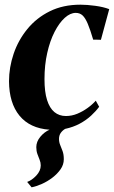

<svg xmlns="http://www.w3.org/2000/svg" viewBox="-20 -545 486 820"><path d="M96 232Q116 225 135 204.8Q154 184.5 154 161.5Q154 149 149.2 137.5Q144.5 126 139.8 113Q135 100 135 83.5Q135 60 152.2 39.2Q169.5 18.5 191.5 9Q107.5 3 63.2 -51Q19 -105 18.5 -198Q18.5 -257 38.2 -315.2Q58 -373.5 96.8 -421Q135.5 -468.5 192.5 -496.8Q249.5 -525 323.5 -525Q352 -525 386.8 -520.2Q421.5 -515.5 446.5 -506L411 -375Q402.5 -375.5 394.5 -375.5Q386.5 -375.5 378 -375.5Q365.5 -418 355 -443Q344.5 -468 332.8 -479Q321 -490 303.5 -490Q280 -490 256.5 -468.8Q233 -447.5 213.2 -409.2Q193.5 -371 181.8 -319.2Q170 -267.5 170 -207Q170 -152.5 181 -117.8Q192 -83 212.5 -66.2Q233 -49.5 261.5 -49.5Q286.5 -49.5 310 -59.2Q333.5 -69 354 -83.8Q374.5 -98.5 389 -115L403.5 -89Q390 -70.5 369.2 -51.2Q348.5 -32 320.8 -17Q293 -2 258 5.5Q246.5 12.5 239.2 23Q232 33.5 232 48.5Q232 62 237 74Q242 86 247.2 100.2Q252.5 114.5 252.5 135Q252.5 158 238.8 177.8Q225 197.5 203.8 213.8Q182.5 230 159 240.5Q135.5 251 115 255Z"/></svg>

Font: Merriweather 120pt
Style: Bold Italic
Weight: 700
Italic angle: -7.8°
Version: Version 2.101